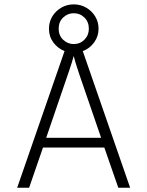

<svg xmlns="http://www.w3.org/2000/svg" viewBox="-20 -880 690 900"><path d="M60.5 0 282.5 -640.5Q251 -653 230.2 -680.8Q209.5 -708.5 209.5 -745.5Q209.5 -777 225.2 -803Q241 -829 267.5 -844.2Q294 -859.5 325.5 -859.5Q357.5 -859.5 384 -844.2Q410.5 -829 426.2 -803Q442 -777 442 -745.5Q442 -709.5 421.2 -681Q400.5 -652.5 368 -640.5L590 0H534.5L469 -188.5H181.5L116.5 0ZM196.5 -234H454L356 -519Q353 -528 346.8 -546.5Q340.5 -565 334.5 -584.8Q328.5 -604.5 325.5 -617.5Q322 -604.5 315.8 -584.2Q309.5 -564 303.2 -545.5Q297 -527 294 -519ZM325.5 -673.5Q355.5 -673.5 376 -694.2Q396.5 -715 396.5 -745.5Q396.5 -777 376 -797.5Q355.5 -818 325.5 -818Q297.5 -818 276.2 -798Q255 -778 255 -745.5Q255 -713.5 276.2 -693.5Q297.5 -673.5 325.5 -673.5Z"/></svg>

Font: Overpass ExtraLight
Style: Regular
Weight: 250
Designer: Delve Withrington, Dave Bailey, Thomas Jockin
Foundry: Delve Fonts LLC
Version: Version 4.000